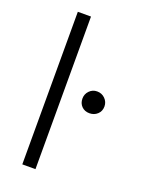

<svg xmlns="http://www.w3.org/2000/svg" viewBox="-136 -771 623 836"><g transform="rotate(20 175.5 -353.5)"><path d="M76 0H137V-707H76ZM224 -359C224 -344.3 228.7 -332.3 238 -323C247.3 -313.7 259.3 -309 274 -309C288.7 -309 301 -313.7 311 -323C321 -332.3 326 -344.3 326 -359C326 -373 321 -385 311 -395C301 -405 288.7 -410 274 -410C260 -410 248.2 -405 238.5 -395C228.8 -385 224 -373 224 -359Z"/></g></svg>

Font: Hind Light
Style: Regular
Weight: 300
Designer: Manushi Parikh, Satya Rajpurohit
Foundry: Indian Type Foundry
Version: Version 1.201;PS 1.0;hotconv 1.0.78;makeotf.lib2.5.61930; tt